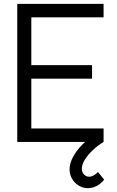

<svg xmlns="http://www.w3.org/2000/svg" viewBox="-20 -740 610 1001"><path d="M520 0H70V-720H520V-649.7H143.3V-400.3H460V-330H143.3V-70.3H520ZM438.3 241Q411.7 241 390 227.3Q368.3 213.7 355.5 191.4Q342.7 169.2 342.7 143.3Q342.7 111 361.2 77.2Q379.8 43.3 411 12Q442.2 -19.3 480.3 -44L520 0Q489.5 18.5 463.7 42.8Q437.8 67.2 422.2 92.7Q406.7 118.2 406.7 139.7Q406.7 158.2 418.2 169.8Q429.7 181.3 444.7 181.3Q456.2 181.3 468.2 174.6Q480.3 167.8 490.7 157L523 196.3Q506 218.5 483.8 229.8Q461.5 241 438.3 241Z"/></svg>

Font: Manrope Variable Light
Style: Regular
Weight: 200
Designer: Mikhail Sharanda
Foundry: Mikhail Sharanda
Version: Version 4.505